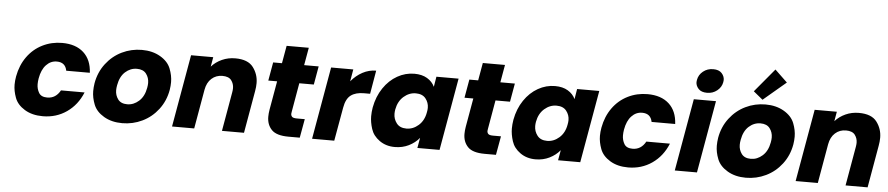

<svg xmlns="http://www.w3.org/2000/svg" viewBox="-46 -1153 6823 1475"><g transform="rotate(5 3365.5 -416.0)"><path d="M77 -279Q93 -366 139.5 -431Q186 -496 256 -531Q326 -566 408 -566Q513 -566 573.5 -511Q634 -456 639 -356H457Q445 -420 379 -420Q332 -420 297.5 -383.5Q263 -347 251 -279Q247 -255 247 -234Q247 -198 264.5 -168Q282 -138 329 -138Q395 -138 430 -202H612Q572 -104 491.5 -48Q411 8 307 8Q225 8 167.5 -27Q110 -62 90.5 -114.5Q71 -167 71 -215Q71 -246 77 -279Z M920 8Q838 8 778.5 -27Q719 -62 698 -115Q677 -168 677 -218Q677 -247 682 -279Q697 -365 747 -430.5Q797 -496 869 -531Q941 -566 1023 -566Q1105 -566 1165 -531Q1225 -496 1246 -442.5Q1267 -389 1267 -339Q1267 -310 1262 -279Q1247 -193 1197 -127.5Q1147 -62 1074.5 -27Q1002 8 920 8ZM946 -140Q995 -140 1035.5 -176Q1076 -212 1088 -279Q1092 -300 1092 -317Q1092 -357 1069 -387.5Q1046 -418 997 -418Q947 -418 907.5 -382.5Q868 -347 856 -279Q852 -258 852 -240Q852 -201 874.5 -170.5Q897 -140 946 -140Z M1743 -564Q1841 -564 1881.5 -510Q1922 -456 1922 -388Q1922 -359 1916 -326L1859 0H1689L1742 -303Q1745 -320 1745 -334Q1745 -368 1725 -394.5Q1705 -421 1656 -421Q1607 -421 1572.5 -390Q1538 -359 1528 -303L1475 0H1304L1402 -558H1573L1560 -484Q1593 -521 1640.5 -542.5Q1688 -564 1743 -564Z M2315 -145 2289 0H2202Q2109 0 2071.5 -39Q2034 -78 2034 -139Q2034 -164 2039 -194L2078 -416H2010L2035 -558H2103L2127 -694H2298L2274 -558H2386L2361 -416H2249L2210 -192Q2208 -184 2208 -177Q2208 -163 2217 -154Q2226 -145 2254 -145Z M2637 -465Q2675 -511 2724.5 -537.5Q2774 -564 2829 -564L2798 -383H2751Q2687 -383 2650 -355.5Q2613 -328 2601 -259L2555 0H2384L2482 -558H2653Z M2827 -280Q2843 -366 2887 -431Q2931 -496 2993 -531Q3055 -566 3124 -566Q3183 -566 3223 -542Q3263 -518 3281 -479L3294 -558H3465L3367 0H3196L3210 -79Q3178 -40 3129.5 -16Q3081 8 3022 8Q2954 8 2904 -27.5Q2854 -63 2837.5 -115Q2821 -167 2821 -212Q2821 -244 2827 -280ZM3245 -279Q3249 -298 3249 -314Q3249 -354 3224 -385.5Q3199 -417 3148 -417Q3097 -417 3055 -380.5Q3013 -344 3001 -280Q2998 -262 2998 -247Q2998 -206 3023 -173.5Q3048 -141 3099 -141Q3150 -141 3192 -178Q3234 -215 3245 -279Z M3828 -145 3802 0H3715Q3622 0 3584.5 -39Q3547 -78 3547 -139Q3547 -164 3552 -194L3591 -416H3523L3548 -558H3616L3640 -694H3811L3787 -558H3899L3874 -416H3762L3723 -192Q3721 -184 3721 -177Q3721 -163 3730 -154Q3739 -145 3767 -145Z M3912 -280Q3928 -366 3972 -431Q4016 -496 4078 -531Q4140 -566 4209 -566Q4268 -566 4308 -542Q4348 -518 4366 -479L4379 -558H4550L4452 0H4281L4295 -79Q4263 -40 4214.5 -16Q4166 8 4107 8Q4039 8 3989 -27.5Q3939 -63 3922.5 -115Q3906 -167 3906 -212Q3906 -244 3912 -280ZM4330 -279Q4334 -298 4334 -314Q4334 -354 4309 -385.5Q4284 -417 4233 -417Q4182 -417 4140 -380.5Q4098 -344 4086 -280Q4083 -262 4083 -247Q4083 -206 4108 -173.5Q4133 -141 4184 -141Q4235 -141 4277 -178Q4319 -215 4330 -279Z M4591 -279Q4607 -366 4653.5 -431Q4700 -496 4770 -531Q4840 -566 4922 -566Q5027 -566 5087.5 -511Q5148 -456 5153 -356H4971Q4959 -420 4893 -420Q4846 -420 4811.5 -383.5Q4777 -347 4765 -279Q4761 -255 4761 -234Q4761 -198 4778.5 -168Q4796 -138 4843 -138Q4909 -138 4944 -202H5126Q5086 -104 5005.5 -48Q4925 8 4821 8Q4739 8 4681.5 -27Q4624 -62 4604.5 -114.5Q4585 -167 4585 -215Q4585 -246 4591 -279Z M5376 -616Q5331 -616 5309.5 -639.5Q5288 -663 5288 -691Q5288 -699 5290 -708Q5297 -748 5330 -774.5Q5363 -801 5408 -801Q5452 -801 5473.5 -777.5Q5495 -754 5495 -725Q5495 -717 5493 -708Q5486 -669 5453 -642.5Q5420 -616 5376 -616ZM5450 -558 5352 0H5181L5279 -558Z M5729 8Q5647 8 5587.5 -27Q5528 -62 5507 -115Q5486 -168 5486 -218Q5486 -247 5491 -279Q5506 -365 5556 -430.5Q5606 -496 5678 -531Q5750 -566 5832 -566Q5914 -566 5974 -531Q6034 -496 6055 -442.5Q6076 -389 6076 -339Q6076 -310 6071 -279Q6056 -193 6006 -127.5Q5956 -62 5883.5 -27Q5811 8 5729 8ZM5755 -140Q5804 -140 5844.5 -176Q5885 -212 5897 -279Q5901 -300 5901 -317Q5901 -357 5878 -387.5Q5855 -418 5806 -418Q5756 -418 5716.5 -382.5Q5677 -347 5665 -279Q5661 -258 5661 -240Q5661 -201 5683.5 -170.5Q5706 -140 5755 -140ZM5733 -659 5884 -840 5980 -748 5805 -600Z M6552 -564Q6650 -564 6690.5 -510Q6731 -456 6731 -388Q6731 -359 6725 -326L6668 0H6498L6551 -303Q6554 -320 6554 -334Q6554 -368 6534 -394.5Q6514 -421 6465 -421Q6416 -421 6381.5 -390Q6347 -359 6337 -303L6284 0H6113L6211 -558H6382L6369 -484Q6402 -521 6449.5 -542.5Q6497 -564 6552 -564Z"/></g></svg>

Font: Fz Poppins
Style: Bold Italic
Weight: 700
Italic angle: -10°
Designer: Ninad Kale (Devanagari), Jonny Pinhorn (Latin)
Foundry: Indian Type Foundry
Version: Vit hóa bi Vntype.Com & FontZin.Com